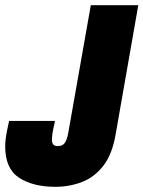

<svg xmlns="http://www.w3.org/2000/svg" viewBox="-38 -708 553 740"><path d="M175 12Q89 12 35.5 -23Q-18 -58 -18 -144Q-18 -155 -16 -174Q-14 -193 -3 -242H174Q165 -202 163.5 -189.5Q162 -177 162 -170Q162 -158 167 -151.5Q172 -145 185 -145Q205 -145 213.5 -160Q222 -175 226 -201L312 -688H495L408 -192Q395 -114 360.5 -69.5Q326 -25 278 -6.5Q230 12 175 12Z"/></svg>

Font: Archivo ExtraCondensed Black
Style: Italic
Weight: 900
Width: 2
Italic angle: -10°
Designer: Hector Gatti
Foundry: Omnibus-Type
Version: Version 2.001